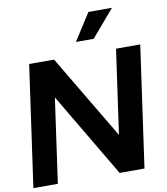

<svg xmlns="http://www.w3.org/2000/svg" viewBox="-104 -1086 1016 1171"><g transform="rotate(-10 404.0 -500.0)"><path d="M526.9 -833H417L523.9 -1000H669.9ZM800.8 -750 694.8 0H541L231.9 -522L158.2 0H6.8L112.8 -750H267.1L577.1 -229L650.9 -750Z"/></g></svg>

Font: Oakes Grotesk
Style: Bold Italic
Weight: 700
Designer: Samuel Oakes
Foundry: Samuel Oakes
Version: Version 1.0 | wf-rip DC20170320